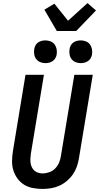

<svg xmlns="http://www.w3.org/2000/svg" viewBox="-20 -1222 645 1250"><path d="M257 8Q224 8 193 2Q162 -4 137 -19.5Q112 -35 94 -59.5Q76 -84 67 -113Q58 -142 58.5 -174Q59 -206 64 -238L146 -735H266L181 -222Q179 -207 178 -191.5Q177 -176 179 -161.5Q181 -147 187 -134Q193 -121 203.5 -111.5Q214 -102 228 -97.5Q242 -93 257 -93Q279 -93 301.5 -101Q324 -109 340.5 -126.5Q357 -144 365.5 -165.5Q374 -187 377 -209L464 -735H584L494 -192Q490 -165 480.5 -138Q471 -111 454.5 -87Q438 -63 415.5 -44Q393 -25 366.5 -13Q340 -1 312 3.5Q284 8 257 8ZM505 -811Q488 -811 472 -817.5Q456 -824 446 -837Q436 -850 433 -867.5Q430 -885 433 -903Q435 -915 441 -926.5Q447 -938 458 -945.5Q469 -953 481 -956Q493 -959 506 -959Q523 -959 539.5 -952.5Q556 -946 565.5 -933Q575 -920 578.5 -902.5Q582 -885 579 -867Q577 -855 570.5 -843.5Q564 -832 553 -824.5Q542 -817 530 -814Q518 -811 505 -811ZM275 -811Q258 -811 242 -817.5Q226 -824 216 -837Q206 -850 203 -867.5Q200 -885 203 -903Q205 -915 211 -926.5Q217 -938 228 -945.5Q239 -953 251 -956Q263 -959 276 -959Q293 -959 309.5 -952.5Q326 -946 335.5 -933Q345 -920 348.5 -902.5Q352 -885 349 -867Q347 -855 340.5 -843.5Q334 -832 323 -824.5Q312 -817 300 -814Q288 -811 275 -811ZM350 -1020 269 -1159 334 -1198 423 -1087 550 -1202 577 -1178 605 -1154 476 -1020Z"/></svg>

Font: Iosevka Extended
Style: Bold Italic
Weight: 700
Width: 7
Italic angle: -9°
Monospace: yes
Designer: Belleve Invis
Foundry: Belleve Invis
Version: Version 32.5.0; ttfautohint (v1.8.4)